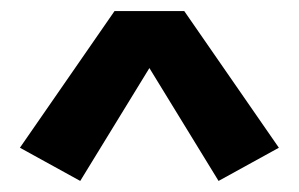

<svg xmlns="http://www.w3.org/2000/svg" viewBox="-20 -765 540 347"><path d="M125 -438 16 -498 187 -745H313L484 -498L375 -438L250 -642Z"/></svg>

Font: Iosevka Curly Extrabold
Style: Regular
Weight: 800
Monospace: yes
Designer: Belleve Invis
Foundry: Belleve Invis
Version: Version 22.1.2; ttfautohint (v1.8.4)